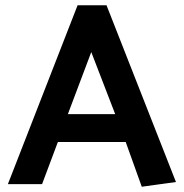

<svg xmlns="http://www.w3.org/2000/svg" viewBox="-20 -700 699 730"><path d="M418 -266H238L327 -502ZM275 -680 10 0H140L200 -160H458L519 10L649 -8L385 -680Z"/></svg>

Font: Catamaran Thin
Style: Bold
Weight: 700
Version: Version 2.000